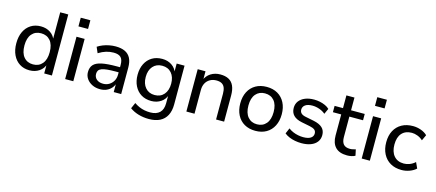

<svg xmlns="http://www.w3.org/2000/svg" viewBox="-59 -1330 4867 2142"><g transform="rotate(15 2374.0 -258.5)"><path d="M265 9Q200 9 151 -22Q102 -53 74.5 -110.5Q47 -168 47 -245Q47 -323 74 -379.5Q101 -436 150 -467Q199 -498 265 -498Q329 -498 375.5 -466.5Q422 -435 439 -381H431V-705H524V0H435V-112H442Q425 -56 377.5 -23.5Q330 9 265 9ZM287 -65Q354 -65 393.5 -111.5Q433 -158 433 -245Q433 -332 393.5 -378Q354 -424 287 -424Q220 -424 180.5 -378Q141 -332 141 -245Q141 -158 180.5 -111.5Q220 -65 287 -65Z M668 -606V-706H779V-606ZM677 0V-489H771V0Z M1081 9Q1030 9 989.5 -11Q949 -31 925.5 -65Q902 -99 902 -141Q902 -196 931 -227.5Q960 -259 1024 -272.5Q1088 -286 1196 -286H1248V-227H1198Q1141 -227 1102 -223Q1063 -219 1039.5 -210Q1016 -201 1005.5 -185.5Q995 -170 995 -146Q995 -107 1023 -83Q1051 -59 1099 -59Q1138 -59 1168.5 -78Q1199 -97 1216.5 -128.5Q1234 -160 1234 -200V-314Q1234 -373 1208 -399Q1182 -425 1124 -425Q1081 -425 1039 -412.5Q997 -400 952 -372L923 -439Q950 -457 984 -470.5Q1018 -484 1055.5 -491Q1093 -498 1128 -498Q1193 -498 1236.5 -477.5Q1280 -457 1302 -414.5Q1324 -372 1324 -305V0H1238V-110H1245Q1235 -74 1212.5 -47.5Q1190 -21 1157 -6Q1124 9 1081 9Z M1693 189Q1629 189 1572.5 172.5Q1516 156 1472 124L1502 56Q1531 76 1561 89Q1591 102 1623 108Q1655 114 1688 114Q1760 114 1797.5 77.5Q1835 41 1835 -30V-132H1841Q1826 -77 1778 -44.5Q1730 -12 1667 -12Q1599 -12 1549.5 -42.5Q1500 -73 1472.5 -128Q1445 -183 1445 -256Q1445 -329 1472.5 -383.5Q1500 -438 1549.5 -468Q1599 -498 1667 -498Q1731 -498 1778.5 -465.5Q1826 -433 1841 -378H1834V-489H1925V-41Q1925 34 1898 85.5Q1871 137 1819.5 163Q1768 189 1693 189ZM1686 -86Q1754 -86 1793.5 -132Q1833 -178 1833 -256Q1833 -333 1793.5 -378.5Q1754 -424 1686 -424Q1619 -424 1579 -378.5Q1539 -333 1539 -256Q1539 -178 1579 -132Q1619 -86 1686 -86Z M2077 0V-489H2167V-383H2159Q2181 -439 2228.5 -468.5Q2276 -498 2337 -498Q2396 -498 2435 -477Q2474 -456 2493.5 -412Q2513 -368 2513 -302V0H2420V-297Q2420 -339 2409 -367Q2398 -395 2374 -408.5Q2350 -422 2313 -422Q2271 -422 2238.5 -403.5Q2206 -385 2188.5 -352Q2171 -319 2171 -276V0Z M2874 9Q2801 9 2747 -22Q2693 -53 2663.5 -110.5Q2634 -168 2634 -245Q2634 -322 2663.5 -379Q2693 -436 2747 -467Q2801 -498 2874 -498Q2947 -498 3000.5 -467Q3054 -436 3083.5 -379Q3113 -322 3113 -245Q3113 -168 3083.5 -110.5Q3054 -53 3000.5 -22Q2947 9 2874 9ZM2873 -66Q2940 -66 2979.5 -112.5Q3019 -159 3019 -245Q3019 -331 2980 -377Q2941 -423 2873 -423Q2807 -423 2767.5 -377Q2728 -331 2728 -245Q2728 -159 2767.5 -112.5Q2807 -66 2873 -66Z M3408 9Q3369 9 3332 2Q3295 -5 3263.5 -18.5Q3232 -32 3209 -51L3237 -116Q3262 -97 3290.5 -85Q3319 -73 3349.5 -67Q3380 -61 3409 -61Q3466 -61 3495 -80.5Q3524 -100 3524 -133Q3524 -161 3505.5 -176Q3487 -191 3447 -199L3351 -218Q3287 -231 3255 -264Q3223 -297 3223 -350Q3223 -395 3247.5 -428Q3272 -461 3316.5 -479.5Q3361 -498 3421 -498Q3455 -498 3488 -491Q3521 -484 3550 -471Q3579 -458 3599 -438L3570 -374Q3551 -391 3526 -403Q3501 -415 3474 -421.5Q3447 -428 3421 -428Q3366 -428 3337.5 -407.5Q3309 -387 3309 -353Q3309 -327 3326 -310.5Q3343 -294 3380 -287L3475 -268Q3543 -254 3576.5 -222.5Q3610 -191 3610 -138Q3610 -92 3585 -59Q3560 -26 3514.5 -8.5Q3469 9 3408 9Z M3934 9Q3844 9 3799 -38Q3754 -85 3754 -173V-416H3658V-489H3755V-636H3848V-489H4006V-416H3848V-180Q3848 -125 3871.5 -97.5Q3895 -70 3947 -70Q3964 -70 3980.5 -74Q3997 -78 4012 -82L4027 -12Q4011 -2 3985 3.5Q3959 9 3934 9Z M4093 -606V-706H4204V-606ZM4102 0V-489H4196V0Z M4563 9Q4488 9 4433.5 -22.5Q4379 -54 4349 -112Q4319 -170 4319 -247Q4319 -325 4349 -381Q4379 -437 4433.5 -467.5Q4488 -498 4563 -498Q4610 -498 4655 -482Q4700 -466 4729 -437L4698 -370Q4670 -396 4635.5 -409Q4601 -422 4570 -422Q4496 -422 4455 -376.5Q4414 -331 4414 -246Q4414 -162 4455 -114.5Q4496 -67 4569 -67Q4601 -67 4635.5 -80Q4670 -93 4698 -119L4729 -52Q4700 -24 4654.5 -7.5Q4609 9 4563 9Z"/></g></svg>

Font: Nunito Sans 12pt ExtraLight 11pt Medium
Style: Regular
Weight: 500
Version: Version 3.101;gftools[0.9.27]